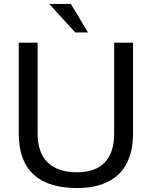

<svg xmlns="http://www.w3.org/2000/svg" viewBox="-20 -928 762 964"><path d="M647.9 -257.8Q647.9 -189.5 629.4 -137.9Q610.8 -86.4 575 -52.2Q539.1 -18.1 486.8 -1Q434.6 16.1 367.2 16.1Q298.3 16.1 243.9 0.2Q189.5 -15.6 151.6 -49.1Q113.8 -82.5 94 -134.3Q74.2 -186 74.2 -257.8V-713.9H168.9V-257.8Q168.9 -161.1 219.7 -112.1Q270.5 -63 367.2 -63Q458 -63 505.6 -112.1Q553.2 -161.1 553.2 -257.8V-713.9H647.9ZM335.9 -908.2 421.9 -765.1H357.9L227.1 -908.2Z"/></svg>

Font: XB Khoramshahr
Style: Regular
Weight: 400
Designer: Behnam
Foundry: Irmug
Version: Version 8.005 2009